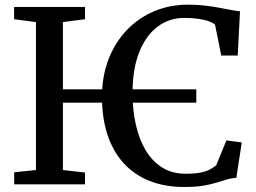

<svg xmlns="http://www.w3.org/2000/svg" viewBox="-20 -772 1074 804"><path d="M802 -398V-342H143.5V-398ZM130.5 -60V-679.5L39 -691.5V-743H336V-691.5L243.5 -679.5V-60L336 -49.5V0H39.5V-50.5ZM752 11Q668 11 603.5 -15.5Q539 -42 495.2 -91.5Q451.5 -141 429.2 -210.5Q407 -280 407 -366Q407 -452.5 434.2 -523.2Q461.5 -594 510.5 -645.5Q559.5 -697 625.2 -724.8Q691 -752.5 768 -752.5Q803 -752.5 834.2 -749Q865.5 -745.5 893 -740.5Q920.5 -735.5 943.8 -731Q967 -726.5 985 -724.5L975.5 -539.5H906.5L880.5 -668.5Q872.5 -676 855.5 -682.5Q838.5 -689 812.2 -693Q786 -697 751.5 -697Q689.5 -697 640.8 -661Q592 -625 563.5 -554.8Q535 -484.5 535 -382Q535 -312.5 548.5 -251.5Q562 -190.5 589.2 -144Q616.5 -97.5 658.5 -71Q700.5 -44.5 757 -44.5Q794.5 -44.5 818.8 -49.2Q843 -54 858.5 -62.2Q874 -70.5 885.5 -80L928 -184L992.5 -175.5L969.5 -27Q948 -26 928.2 -20Q908.5 -14 885 -6.8Q861.5 0.5 829.8 5.8Q798 11 752 11Z"/></svg>

Font: Merriweather 20pt Medium
Style: Regular
Weight: 500
Version: Version 2.100